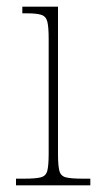

<svg xmlns="http://www.w3.org/2000/svg" viewBox="-20 -556 298 576"><path d="M28 0V-20H53Q87 -20 102.5 -24Q118 -28 122 -44Q126 -60 126 -95V-440Q126 -475 122 -491Q118 -507 104 -511.5Q90 -516 61 -516H47V-536H154V-95Q154 -60 158 -44Q162 -28 177.5 -24Q193 -20 228 -20H251V0Z"/></svg>

Font: Noto Serif Hebrew SemiCondensed Thin
Style: Regular
Weight: 100
Width: 4
Designer: Monotype Design Team
Foundry: Monotype Imaging Inc.
Version: Version 2.004; ttfautohint (v1.8.4.7-5d5b)